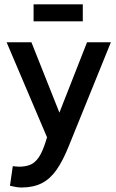

<svg xmlns="http://www.w3.org/2000/svg" viewBox="-20 -690 524 865"><path d="M78.1 154.8Q65.9 154.8 52.2 152.6Q38.6 150.4 24.9 147L37.6 58.6Q45.4 59.1 52.5 60.1Q59.6 61 65.4 61Q93.8 61 115.2 52.7Q136.7 44.4 153.8 20Q170.9 -4.4 186 -52.2L191.9 -71.3L9.8 -499.5H121.6L247.6 -182.6L372.1 -499.5H479.5L289.6 -31.2Q263.7 33.2 235.4 74.2Q207 115.2 169.4 134.8Q131.8 154.3 78.1 154.8ZM131.3 -593.8V-670.4H353V-593.8Z"/></svg>

Font: Pontano Sans
Style: Bold
Weight: 700
Designer: Vernon Adams
Foundry: Vernon Adams
Version: Version 2.001